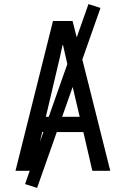

<svg xmlns="http://www.w3.org/2000/svg" viewBox="-20 -838 616 942"><path d="M56 0H143L187 -190H389L433 0H521L398 -490L336 -735H240ZM205 -265 258 -490Q266 -523 273.5 -556Q281 -589 288 -622Q295 -589 303 -556Q311 -523 318 -490L371 -265ZM162 84 473 -799 414 -818 103 65Z"/></svg>

Font: Iosevka SS01 Extended
Style: Regular
Weight: 400
Width: 7
Monospace: yes
Designer: Belleve Invis
Foundry: Belleve Invis
Version: Version 3.4.7; ttfautohint (v1.8.3)